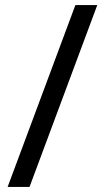

<svg xmlns="http://www.w3.org/2000/svg" viewBox="-20 -734 412 754"><path d="M362 -714 96 0H10L276 -714Z"/></svg>

Font: guzrati25
Style: Book
Weight: 400
Designer: Jelle Bosma - Monotype Design Team, Universal Thirst
Foundry: Monotype Imaging Inc.
Version: Version 2.106